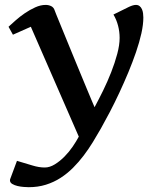

<svg xmlns="http://www.w3.org/2000/svg" viewBox="-20 -529 658 790"><path d="M539.1 -508.8Q548.3 -508.8 554.4 -503.9Q560.5 -499 564 -491.2Q567.4 -483.4 568.6 -474.4Q569.8 -465.3 569.8 -457Q569.8 -428.2 561.8 -391.8Q553.7 -355.5 539.8 -314.9Q525.9 -274.4 508.1 -231.4Q490.2 -188.5 470.9 -147.2Q451.7 -106 431.9 -68.1Q412.1 -30.3 395 0Q379.4 27.3 362.1 55.7Q344.7 84 324.5 110.8Q304.2 137.7 280.5 161.4Q256.8 185.1 229.2 202.9Q201.7 220.7 168.9 231Q136.2 241.2 98.1 241.2Q90.8 241.2 77.6 240.2Q64.5 239.3 52 236.3Q39.6 233.4 30.3 227.8Q21 222.2 21 212.9Q21 210.4 21.5 209Q22 207.5 22.9 205.1L49.8 132.8Q86.4 143.6 113.5 151.9Q140.6 160.2 164.1 160.2Q184.6 160.2 205.6 147.2Q226.6 134.3 245.4 115.2Q264.2 96.2 279.3 74Q294.4 51.8 304.2 33.2L106.9 -418.9L33.2 -386.2L15.1 -418.9Q26.9 -429.7 44.4 -445.3Q62 -460.9 82.5 -474.9Q103 -488.8 125 -498.8Q147 -508.8 168 -508.8Q180.2 -508.8 190.7 -503.7Q201.2 -498.5 205.1 -485.8Q205.1 -484.9 211.7 -468.8Q218.3 -452.6 229 -426.5Q239.7 -400.4 253.4 -366.9Q267.1 -333.5 281.7 -297.9Q296.4 -262.2 310.8 -227.3Q325.2 -192.4 337.2 -163.6Q349.1 -134.8 357.7 -114.5Q366.2 -94.2 369.1 -87.9Q385.7 -118.7 404.1 -156Q422.4 -193.4 437.5 -231.9Q452.6 -270.5 462.4 -307.1Q472.2 -343.8 472.2 -373Q472.2 -398.9 465.8 -423.3Q459.5 -447.8 446.8 -469.2L511.2 -501Q528.3 -508.8 539.1 -508.8Z"/></svg>

Font: Artifika
Style: Medium
Weight: 500
Designer: Yulya Zhdanova | Cyreal.org
Foundry: Yulya Zhdanova | Cyreal
Version: Version 1.000